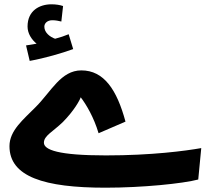

<svg xmlns="http://www.w3.org/2000/svg" viewBox="-20 -851 982 892"><path d="M320 -623 299 -692C280 -684 259 -677 236 -671C213 -679 186 -699 186 -727C186 -744 201 -757 223 -757C239 -757 252 -754 265 -751L273 -823C258 -828 240 -831 219 -831C164 -831 108 -802 108 -728C108 -695 127 -667 150 -648C137 -646 122 -643 101 -640L118 -568C189 -581 268 -604 320 -623ZM470 21C641 21 829 2 901 -17L915 -163C841 -150 685 -129 472 -129C250 -129 184 -155 184 -188C184 -221 226 -239 273 -285C324 -337 350 -384 355 -399C381 -365 416 -306 438 -232L563 -286C523 -434 463 -524 358 -524C263 -524 218 -426 146 -354C89 -296 24 -245 24 -172C24 -30 185 21 470 21Z"/></svg>

Font: Noto Sans Arabic UI Extra
Style: Regular
Weight: 800
Designer: Nadine Chahine - Monotype Design Team
Foundry: Monotype Imaging Inc.
Version: Version 1.900